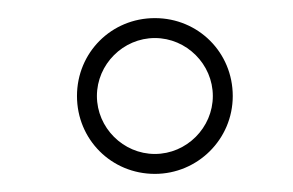

<svg xmlns="http://www.w3.org/2000/svg" viewBox="-20 -512 323 212"><path d="M237 -406C237 -454 199 -492 151 -492C103 -492 65 -454 65 -406C65 -358 103 -320 151 -320C198 -320 237 -358 237 -406ZM215 -406C215 -371 186 -342 151 -342C116 -342 87 -371 87 -406C87 -441 116 -470 151 -470C186 -470 215 -441 215 -406Z"/></svg>

Font: AlexBrush
Style: Regular
Weight: 400
Designer: Robert E. Leuschke
Foundry: Robert E. Leuschke
Version: Version 1.001